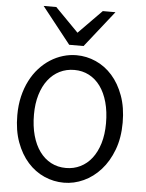

<svg xmlns="http://www.w3.org/2000/svg" viewBox="-64 -1042 841 1105"><g transform="rotate(5 356.5 -489.5)"><path d="M654.3 -361.3Q654.3 -273.4 628.2 -204.1Q602.1 -134.8 558.8 -86.7Q515.6 -38.6 460.4 -13.2Q405.3 12.2 346.7 12.2Q287.6 12.2 233.4 -11.7Q179.2 -35.6 137.7 -82Q96.2 -128.4 71.3 -196Q46.4 -263.7 46.4 -351.6Q46.4 -410.2 58.3 -460.4Q70.3 -510.7 91.6 -552.2Q112.8 -593.8 142.1 -626Q171.4 -658.2 205.8 -680.2Q240.2 -702.1 278.6 -713.6Q316.9 -725.1 356.4 -725.1Q414.6 -725.1 468.5 -701.2Q522.5 -677.2 563.7 -630.9Q605 -584.5 629.6 -516.8Q654.3 -449.2 654.3 -361.3ZM559.1 -349.1Q559.1 -416.5 544.2 -470.5Q529.3 -524.4 502 -562Q474.6 -599.6 436.3 -619.6Q397.9 -639.6 351.6 -639.6Q305.2 -639.6 266.6 -620.4Q228 -601.1 200.2 -565.2Q172.4 -529.3 157 -478.3Q141.6 -427.2 141.6 -363.8Q141.6 -296.9 156.5 -243.2Q171.4 -189.5 199 -151.6Q226.6 -113.8 265.1 -93.5Q303.7 -73.2 351.6 -73.2Q396.5 -73.2 434.6 -92Q472.7 -110.8 500.2 -146.2Q527.8 -181.6 543.5 -232.9Q559.1 -284.2 559.1 -349.1ZM215.8 -991.2 350.1 -854.5 484.4 -991.2H557.6L391.6 -781.2H308.6L142.6 -991.2Z"/></g></svg>

Font: Andika FrenchTight
Style: Regular
Weight: 400
Designer: Victor Gaultney, Annie Olsen, Julie Remington, Don Collingsworth, Eric Hays, Becca Hirsbrunner
Foundry: SIL International
Version: Version 5.000 ; Dig1 Dig4Opn Dig7 LnSpcTght